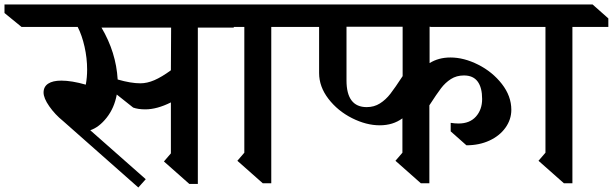

<svg xmlns="http://www.w3.org/2000/svg" viewBox="-126 -806 2729 855"><path d="M915 -683H755V13H717L604 -87L635 -123V-350Q573 -319 521 -319Q489 -319 467 -327L394 -385Q383 -325 349 -282Q315 -239 276 -226L523 -8L490 29L155 -267Q119 -296 93.5 -332.5Q68 -369 68 -394Q68 -420 88.5 -433.5Q109 -447 147 -447Q193 -447 256 -429Q262 -461 262 -496Q262 -547 250.5 -598Q239 -649 220 -686H-30L-106 -748V-786H844L915 -721ZM326 -683Q391 -573 398 -452Q457 -435 499 -435Q529 -435 561.5 -449Q594 -463 635 -493L636 -683Z M1082 -686V10H1044L931 -90L962 -126V-686H894L824 -748V-786H1172L1242 -724V-686Z M1787 -525Q1827 -550 1880 -550Q1940 -550 2003.5 -518Q2067 -486 2109 -432Q2151 -378 2151 -317Q2151 -274 2125 -237.5Q2099 -201 2053.5 -180Q2008 -159 1951 -159L1881 -221V-259Q1899 -256 1916 -256Q1966 -256 1993.5 -287Q2021 -318 2021 -365Q2021 -416 2001 -443Q1981 -470 1940 -470Q1907 -470 1882 -454Q1857 -438 1838 -413Q1819 -388 1786 -337V10H1748L1635 -90L1666 -126V-279Q1624 -248 1565 -248Q1505 -248 1441.5 -280Q1378 -312 1336.5 -366Q1295 -420 1295 -481V-686H1217L1147 -748V-786H2235L2305 -724V-686H1795L1787 -687ZM1667 -467V-687H1417V-448Q1417 -329 1507 -329Q1540 -329 1566 -345.5Q1592 -362 1612.5 -388.5Q1633 -415 1667 -467Z M2423 -686V10H2385L2272 -90L2303 -126V-686H2235L2165 -748V-786H2513L2583 -724V-686Z"/></svg>

Font: Inknut Antiqua
Style: Regular
Weight: 400
Designer: Claus Eggers Sørensen
Foundry: Claus Eggers Sørensen
Version: Version 1.003; ttfautohint (v1.8.2) -l 8 -r 50 -G 200 -x 14 